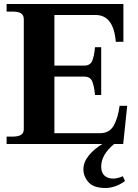

<svg xmlns="http://www.w3.org/2000/svg" viewBox="-20 -720 689 960"><path d="M594 161 605 185Q583 202 557 211Q531 220 508 220Q448 220 422.5 191Q397 162 397 127Q397 91 423.5 58Q450 25 492 0H13V-37H43Q72 -37 85.5 -46Q99 -55 99 -75V-624Q99 -644 85.5 -653Q72 -662 43 -662H13V-700H597V-511H559Q548 -645 458 -645H252V-392H401Q431 -392 441 -415.5Q451 -439 455 -484H486V-245H455Q451 -290 441 -313.5Q431 -337 401 -337H252V-54H480Q527 -54 548.5 -92Q570 -130 578 -191H616L596 0H551Q486 53 486 113Q486 143 502.5 158Q519 173 546 173Q557 173 570.5 169.5Q584 166 594 161Z"/></svg>

Font: Taviraj DemiBold
Style: Regular
Weight: 600
Designer: Katatrad Team
Foundry: CadsonDemak
Version: Version 1.030